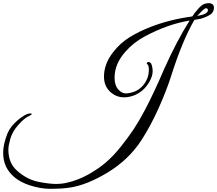

<svg xmlns="http://www.w3.org/2000/svg" viewBox="-84 -824 1374 1215"><path d="M1189 -706 1146 -698Q1069 -565 998 -340Q971 -255 922 -144.5Q873 -34 813 60Q732 186 597.5 267.5Q463 349 352 364Q301 371 236 371Q171 371 102 348Q-6 312 -46 230Q-64 192 -64 141Q-64 90 -37 21Q-18 -25 30 -65Q78 -105 105 -106Q117 -107 117 -102Q116 -98 104 -92Q72 -79 33 -35Q-6 9 -18.5 53.5Q-31 98 -31 122Q-31 195 8 240Q35 270 75 294Q115 318 161 327Q229 340 269 340Q309 340 340 332Q408 317 471.5 282Q535 247 584 205.5Q633 164 681.5 103Q730 42 763 -8Q796 -58 833 -128Q893 -242 956 -390Q1035 -566 1116 -694Q977 -671 833 -594Q760 -555 708 -495Q641 -419 641 -332Q641 -285 663.5 -259Q686 -233 711 -233Q736 -233 766 -244Q796 -255 820 -282Q858 -326 858 -383Q858 -407 851 -415Q839 -423 849 -430Q860 -436 872 -423Q882 -401 882 -371.5Q882 -342 860 -304Q823 -241 758 -218Q728 -208 701 -208Q656 -208 620 -237Q574 -275 574 -339Q574 -420 632 -494Q676 -551 735.5 -588Q795 -625 870 -654Q991 -701 1133 -720Q1145 -740 1169 -767Q1193 -794 1209 -799Q1225 -804 1235 -804Q1270 -804 1270 -774Q1269 -747 1248 -732.5Q1227 -718 1189 -706ZM1220 -772Q1218 -772 1215.5 -771Q1213 -770 1208.5 -766.5Q1204 -763 1200 -760Q1196 -757 1190.5 -751Q1185 -745 1181.5 -741.5Q1178 -738 1172 -731.5Q1166 -725 1164 -723Q1233 -735 1232 -760Q1230 -772 1220 -772Z"/></svg>

Font: Great Vibes
Style: Regular
Weight: 400
Designer: Robert E. Leuschke
Foundry: Robert E. Leuschke
Version: Version 1.001